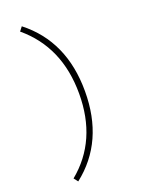

<svg xmlns="http://www.w3.org/2000/svg" viewBox="-180 -957 860 1154"><g transform="rotate(-20 250.0 -380.0)"><path d="M91.8 89.8Q297.9 -79.1 297.9 -378.4Q297.9 -677.7 91.8 -849.6L112.3 -876Q335.9 -701.2 335.9 -379.9Q335.9 -58.6 112.3 116.2Z"/></g></svg>

Font: GenEi Gothic M ExtraLight
Style: Regular
Weight: 200
Designer: o_tamon (Modified); [Source Han Sans]
Ryoko NISHIZUKA  (kana & ideographs); Paul D. Hunt (Latin, Greek & Cyrillic); Wenl
Version: Version 1.1a;Original Version 1.004